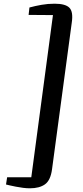

<svg xmlns="http://www.w3.org/2000/svg" viewBox="-20 -865 449 1037"><path d="M275 -845Q333.5 -845 355 -823Q376.5 -801 367.5 -742L261 49.5Q253 109 223 130.5Q193 152 141.5 152Q124.5 152 104.5 149.5Q84.5 147 65.5 143.2Q46.5 139.5 32.2 136.2Q18 133 12.5 131.5L18.5 92.5H149L266 -783.5L134.5 -784.5L139 -824.5Q170.5 -833 204.5 -839Q238.5 -845 275 -845Z"/></svg>

Font: Merriweather 60pt SemiBold
Style: Italic
Weight: 600
Italic angle: -7.8°
Version: Version 2.101